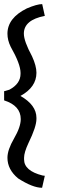

<svg xmlns="http://www.w3.org/2000/svg" viewBox="-20 -725 298 931"><path d="M184.6 -705.1 197.3 -647.9Q95.7 -628.4 95.7 -562Q95.7 -525.4 135.3 -452.1Q156.7 -405.8 156.7 -372.1Q156.7 -302.2 79.1 -259.8Q156.7 -215.8 156.7 -153.3V-148.4Q156.7 -110.4 118.2 -31.7Q96.7 14.2 96.7 40V47.9Q96.7 103.5 186.5 126L197.3 127.4L184.1 185.5Q138.7 185.5 67.9 140.1Q16.1 97.2 16.1 40Q16.1 1.5 47.9 -53.2Q80.6 -109.4 80.6 -147.5Q80.6 -212.4 0 -238.3V-282.7L25.4 -290Q79.6 -318.8 79.6 -367.2V-372.1Q79.6 -414.1 31.7 -498.5Q16.1 -530.3 16.1 -561.5Q16.1 -637.7 109.9 -684.1Q159.2 -705.1 184.6 -705.1Z"/></svg>

Font: Gasq
Style: Regular
Weight: 400
Designer: Husham Jawad
Version: Version 1.00;December 29, 2020;FontCreator 13.0.0.2683 32-bi